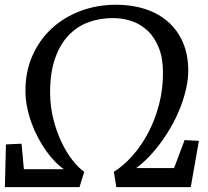

<svg xmlns="http://www.w3.org/2000/svg" viewBox="-29 -774 859 794"><path d="M-4.4 -176.8 60.1 -179.7 69.8 -74.2H235.4Q217.3 -86.4 198.5 -105.7Q179.7 -125 162.1 -149.7Q144.5 -174.3 128.9 -203.6Q113.3 -232.9 101.6 -264.9Q89.8 -296.9 83 -330.8Q76.2 -364.7 76.2 -398.9Q76.2 -477.1 104.5 -542.2Q132.8 -607.4 183.1 -654.5Q233.4 -701.7 302.2 -728Q371.1 -754.4 451.7 -754.4Q516.6 -754.4 571.3 -736.6Q626 -718.8 665.5 -684.3Q705.1 -649.9 727.3 -598.9Q749.5 -547.9 749.5 -481.9Q749.5 -448.2 741.5 -410.9Q733.4 -373.5 719.2 -335.9Q705.1 -298.3 685.1 -261.5Q665 -224.6 641.1 -191.2Q617.2 -157.7 590.1 -128.9Q563 -100.1 534.7 -79.1H690.9L734.4 -194.8L793.5 -191.4L759.8 0H452.1L441.9 -63.5Q481.9 -88.4 518.8 -129.9Q555.7 -171.4 583.7 -224.6Q611.8 -277.8 628.4 -340.8Q645 -403.8 645 -472.7Q645 -532.7 628.2 -575.4Q611.3 -618.2 582.8 -645.8Q554.2 -673.3 516.8 -686.3Q479.5 -699.2 438.5 -699.2Q382.3 -699.2 334.7 -681.2Q287.1 -663.1 252.2 -625.2Q217.3 -587.4 197.8 -529.5Q178.2 -471.7 178.2 -392.1Q178.2 -335 191.4 -282.5Q204.6 -230 225.1 -186.8Q245.6 -143.6 270.8 -111.6Q295.9 -79.6 319.3 -63.5L299.8 0H-8.8Z"/></svg>

Font: Merriweather
Style: Italic
Weight: 400
Italic angle: -7°
Designer: Eben Sorkin ( eben@eyebytes.com )
Foundry: Eben Sorkin ( eben@eyebytes.com )
Version: Version 1.005; ttfautohint (v0.97) -l 13 -r 13 -G 200 -x 24 